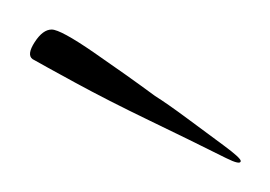

<svg xmlns="http://www.w3.org/2000/svg" viewBox="-20 -497 183 130"><path d="M143 -388Q143 -385 133 -390Q109 -402 81 -415.5Q53 -429 31 -441Q9 -453 2 -457Q-2 -460 3.5 -468.5Q9 -477 15 -477Q21 -477 43.5 -461.5Q66 -446 85 -432Q93 -427 106.5 -417Q120 -407 131.5 -398.5Q143 -390 143 -388Z"/></svg>

Font: Imperial Script
Style: Regular
Weight: 400
Designer: Robert E. Leuschke
Foundry: Robert E. Leuschke
Version: Version 1.010; ttfautohint (v1.8.3)